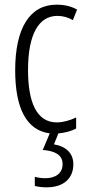

<svg xmlns="http://www.w3.org/2000/svg" viewBox="-20 -562 370 822"><path d="M294 141C294 96 265 65 211 56L230 9C256 7 285 0 306 -12V-59C278 -46 250 -38 223 -38C138 -38 100 -122 100 -262C100 -416 146 -494 226 -494C248 -494 271 -488 292 -476L310 -521C285 -535 257 -542 222 -542C107 -542 45 -441 45 -261C45 -99 93 -4 193 9L163 80C214 84 248 100 248 141C248 179 219 201 174 201C160 201 143 199 129 195V234C143 238 162 240 180 240C251 240 294 203 294 141Z"/></svg>

Font: Noto Sans Gujarati ExtraCondensed Light
Style: Regular
Weight: 300
Width: 2
Designer: Jelle Bosma - Monotype Design Team, Universal Thirst
Foundry: Monotype Imaging Inc.
Version: Version 2.106